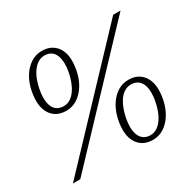

<svg xmlns="http://www.w3.org/2000/svg" viewBox="-163 -902 1087 1082"><g transform="rotate(-30 380.0 -361.0)"><path d="M317 -606Q317 -640 307.5 -662Q298 -684 281 -694.5Q264 -705 240 -705Q215 -705 195 -691.5Q175 -678 160 -655.5Q145 -633 135.5 -606Q126 -579 121 -551.5Q116 -524 116 -502Q116 -468 125.5 -446Q135 -424 152.5 -413.5Q170 -403 193 -403Q218 -403 238 -416.5Q258 -430 273 -452.5Q288 -475 297.5 -502Q307 -529 312 -556Q317 -583 317 -606ZM72 -504Q72 -546 83 -587.5Q94 -629 116 -662Q138 -695 169.5 -715Q201 -735 240 -735Q279 -735 306 -718Q333 -701 347 -671.5Q361 -642 361 -604Q361 -562 350 -520.5Q339 -479 317 -446Q295 -413 263.5 -393Q232 -373 193 -373Q154 -373 127 -390Q100 -407 86 -437Q72 -467 72 -504ZM658 -221Q658 -255 648.5 -276.5Q639 -298 622 -309Q605 -320 581 -320Q556 -320 535.5 -306.5Q515 -293 500.5 -270.5Q486 -248 476.5 -221Q467 -194 462 -166.5Q457 -139 457 -116Q457 -83 466.5 -61Q476 -39 493.5 -28Q511 -17 534 -17Q559 -17 579 -30.5Q599 -44 614 -66.5Q629 -89 638.5 -116.5Q648 -144 653 -171Q658 -198 658 -221ZM413 -119Q413 -161 424 -202Q435 -243 457 -276.5Q479 -310 510.5 -330Q542 -350 581 -350Q620 -350 647 -333Q674 -316 688 -286Q702 -256 702 -218Q702 -176 691 -135Q680 -94 658 -60.5Q636 -27 604.5 -7Q573 13 534 13Q495 13 468 -4Q441 -21 427 -51Q413 -81 413 -119ZM691 -710H739L67 0H19Z"/></g></svg>

Font: Roboto Serif Thin
Style: Italic
Weight: 250
Italic angle: -10°
Version: Version 1.007